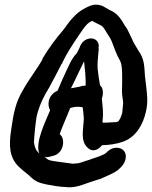

<svg xmlns="http://www.w3.org/2000/svg" viewBox="-20 -664 649 820"><path d="M28 -112C17 -40 20 7 59 47C68 56 84 69 103 84C129 111 146 117 180 124C195 127 240 135 263 135C288 138 316 132 339 123L356 117C375 111 396 103 406 101H407C428 90 464 79 489 58V57C495 52 511 38 516 16C523 -14 504 -33 478 -33C454 -33 440 -18 433 -11C424 -3 401 5 377 13L360 19C338 25 320 34 306 34H302C300 35 296 35 289 35C273 33 230 27 216 25C187 20 189 22 170 5C173 6 177 7 180 7C189 7 201 3 209 1C254 -11 260 -73 235 -91C241 -110 252 -135 259 -152L280 -203C291 -206 300 -208 314 -208C320 -208 323 -207 333 -206C335 -193 337 -176 338 -159C337 -113 320 -59 358 -30C373 -17 396 -19 416 -44C443 -44 478 -49 506 -59C563 -80 591 -134 603 -186C614 -232 607 -267 604 -298C603 -308 601 -322 599 -340C596 -383 597 -412 571 -448C561 -466 552 -478 546 -492V-493L531 -524C526 -536 522 -543 514 -553C502 -573 487 -604 453 -619C445 -623 441 -624 439 -627H438L437 -628C430 -630 419 -643 392 -644C375 -645 361 -638 345 -630C300 -608 274 -568 251 -537C219 -500 187 -457 161 -413V-410C139 -370 105 -328 79 -281C46 -227 38 -180 28 -112ZM321 -463C319 -458 311 -442 308 -437C284 -412 273 -380 264 -363C249 -332 239 -307 226 -277C224 -275 220 -274 220 -274C183 -253 182 -214 194 -193C173 -142 129 -55 148 -8C134 -22 130 -28 125 -55C125 -71 133 -159 139 -177C153 -226 168 -254 190 -290C208 -322 226 -359 243 -391L246 -393V-396C265 -436 289 -472 313 -508L335 -540C349 -558 354 -566 374 -575C379 -571 408 -557 412 -555C425 -547 431 -530 448 -505C460 -487 468 -454 482 -425L494 -402C504 -383 502 -321 501 -274C501 -253 505 -242 506 -225L504 -202C503 -193 502 -184 502 -182C501 -176 498 -171 497 -168L496 -163L494 -161V-160C486 -145 486 -142 467 -142H463C459 -141 429 -140 420 -140H418V-149C423 -187 417 -214 415 -243C422 -262 422 -288 407 -300C403 -323 399 -349 397 -371C395 -390 399 -421 401 -448L402 -449C402 -453 400 -461 401 -464L402 -466C402 -490 384 -500 369 -500C357 -500 334 -494 322 -467ZM283 -287 297 -315C311 -344 325 -374 339 -402C343 -366 346 -341 346 -299L335 -297L334 -298C319 -292 301 -291 283 -287Z"/></svg>

Font: Stray Cat
Style: ExBlkCnObl
Weight: 1000
Version: Version 1.0